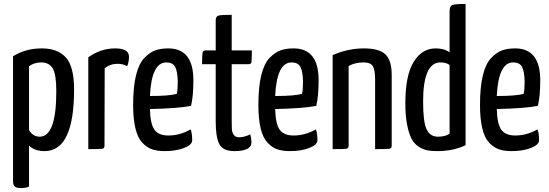

<svg xmlns="http://www.w3.org/2000/svg" viewBox="-20 -755 2781 972"><path d="M46 -470Q109 -510 192 -510Q272 -510 313.5 -464Q355 -418 355 -302Q355 10 206 10Q155 10 127 -18V190Q109 197 85 197Q64 197 55 189.5Q46 182 46 162ZM127 -96Q147 -63 181 -63Q265 -63 265 -293Q265 -378 247 -408.5Q229 -439 188 -439Q154 -439 127 -420Z M427 -465Q490 -510 563 -510Q633 -510 633 -468Q633 -442 624 -420Q602 -432 576 -432Q537 -432 510 -409L509 -17Q509 -4 498.5 -2Q488 0 427 0Z M832 -69Q891 -69 945 -100Q953 -80 953 -45Q953 -22 912 -6Q871 10 814 10Q776 10 749 0.5Q722 -9 699.5 -33.5Q677 -58 665.5 -105.5Q654 -153 654 -224Q654 -314 668.5 -373.5Q683 -433 710.5 -461.5Q738 -490 766 -500Q794 -510 832 -510Q959 -510 959 -349Q959 -267 947 -219Q881 -206 739 -203Q741 -126 762.5 -97.5Q784 -69 832 -69ZM822 -439Q747 -439 739 -269Q838 -269 875 -280Q880 -303 880 -340Q879 -395 866.5 -417Q854 -439 822 -439Z M1072 -430H1003Q1003 -477 1005.5 -488.5Q1008 -500 1021 -500H1072V-652Q1072 -672 1086 -676Q1100 -680 1153 -680V-500H1255Q1255 -451 1253 -440.5Q1251 -430 1239 -430H1153V-139Q1153 -111 1154 -98Q1155 -85 1163.5 -72.5Q1172 -60 1189 -60Q1217 -60 1247 -75Q1253 -53 1253 -35Q1253 10 1167 10Q1108 10 1090 -26Q1072 -62 1072 -139Z M1466 -69Q1525 -69 1579 -100Q1587 -80 1587 -45Q1587 -22 1546 -6Q1505 10 1448 10Q1410 10 1383 0.5Q1356 -9 1333.5 -33.5Q1311 -58 1299.5 -105.5Q1288 -153 1288 -224Q1288 -314 1302.5 -373.5Q1317 -433 1344.5 -461.5Q1372 -490 1400 -500Q1428 -510 1466 -510Q1593 -510 1593 -349Q1593 -267 1581 -219Q1515 -206 1373 -203Q1375 -126 1396.5 -97.5Q1418 -69 1466 -69ZM1456 -439Q1381 -439 1373 -269Q1472 -269 1509 -280Q1514 -303 1514 -340Q1513 -395 1500.5 -417Q1488 -439 1456 -439Z M1664 -476Q1742 -510 1822 -510Q1900 -510 1931.5 -479.5Q1963 -449 1963 -376V-17Q1963 -4 1952 -2Q1941 0 1879 0V-352Q1879 -401 1867.5 -420Q1856 -439 1820 -439Q1778 -439 1745 -421V-17Q1745 -4 1734.5 -2Q1724 0 1664 0Z M2256 -698Q2256 -724 2270 -729.5Q2284 -735 2337 -735V-20Q2275 10 2194 10Q2164 10 2143 6Q2122 2 2099.5 -12.5Q2077 -27 2063.5 -52.5Q2050 -78 2041 -123.5Q2032 -169 2032 -232Q2032 -373 2074 -441.5Q2116 -510 2185 -510Q2230 -510 2256 -490ZM2256 -426Q2239 -439 2210 -439Q2122 -439 2122 -241Q2122 -136 2140 -99.5Q2158 -63 2197 -63Q2234 -63 2256 -78Z M2588 -69Q2647 -69 2701 -100Q2709 -80 2709 -45Q2709 -22 2668 -6Q2627 10 2570 10Q2532 10 2505 0.5Q2478 -9 2455.5 -33.5Q2433 -58 2421.5 -105.5Q2410 -153 2410 -224Q2410 -314 2424.5 -373.5Q2439 -433 2466.5 -461.5Q2494 -490 2522 -500Q2550 -510 2588 -510Q2715 -510 2715 -349Q2715 -267 2703 -219Q2637 -206 2495 -203Q2497 -126 2518.5 -97.5Q2540 -69 2588 -69ZM2578 -439Q2503 -439 2495 -269Q2594 -269 2631 -280Q2636 -303 2636 -340Q2635 -395 2622.5 -417Q2610 -439 2578 -439Z"/></svg>

Font: Yanone Kaffeesatz
Style: Regular
Weight: 400
Designer: Yanone (Cyrillic: Daniel Pouzeot)
Foundry: Yanone
Version: Version 1.003;PS 001.003;hotconv 1.0.88;makeotf.lib2.5.64775